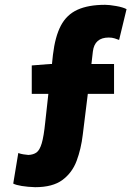

<svg xmlns="http://www.w3.org/2000/svg" viewBox="-20 -682 580 798"><path d="M126 96Q95 95 70.5 91Q46 87 35 81L56 -46Q67 -42 77.5 -40.5Q88 -39 98 -38Q119 -39 132 -48.5Q145 -58 153.5 -86.5Q162 -115 168 -174L181 -292H112V-410L188 -416H196L200 -454Q209 -530 233 -575.5Q257 -621 302 -641.5Q347 -662 417 -662Q434 -662 462.5 -657Q491 -652 506 -644L475 -516Q467 -519 456.5 -522.5Q446 -526 432 -526Q373 -526 366 -468L360 -416H454V-292H345L324 -122Q317 -63 298.5 -13.5Q280 36 239.5 66Q199 96 126 96Z"/></svg>

Font: Assistant ExtraBold
Style: Regular
Weight: 800
Designer: Hebrew By Ben Nathan, Latin by Paul Hunt
Version: Version 3.000